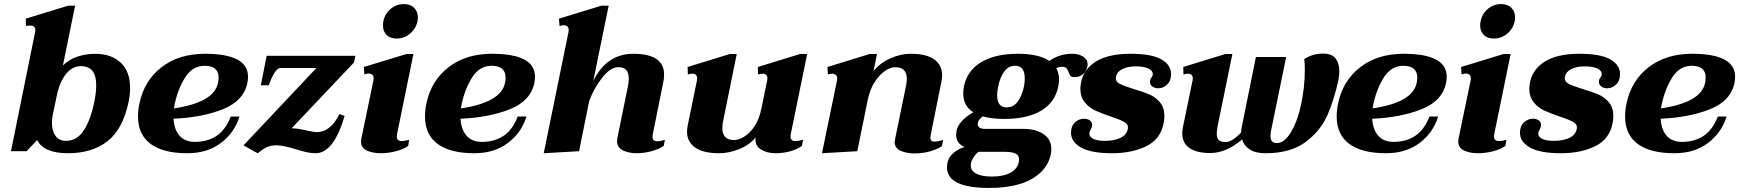

<svg xmlns="http://www.w3.org/2000/svg" viewBox="-20 -745 8569 946"><path d="M163 -55 111 0H34L153 -587Q154 -591 154 -597Q154 -619 128 -619Q115 -619 108 -617L107 -653L316 -717H350L290 -423Q324 -455 366 -467.5Q408 -480 448 -480Q528 -480 574.5 -436.5Q621 -393 621 -312Q621 -279 614 -245Q586 -109 510 -49.5Q434 10 315 10Q196 10 163 -55ZM444 -240Q454 -287 454 -325Q454 -373 435 -396Q416 -419 377 -419Q336 -419 304.5 -379.5Q273 -340 259 -270L239 -174Q236 -156 236 -139Q236 -100 253.5 -75.5Q271 -51 305 -51Q358 -51 391.5 -100.5Q425 -150 444 -240Z M835 -160Q838 -107 864.5 -76.5Q891 -46 940 -46Q1003 -46 1047.5 -76Q1092 -106 1117 -171H1160Q1136 -92 1069 -41Q1002 10 903 10Q784 10 722 -36Q660 -82 660 -171Q660 -203 667 -235Q690 -347 775.5 -413.5Q861 -480 990 -480Q1202 -480 1202 -367Q1202 -354 1199 -337Q1181 -248 1078.5 -207Q976 -166 835 -160ZM1057 -363Q1057 -420 989 -421Q930 -421 894 -366Q858 -311 841 -234Q839 -225 837 -211Q1034 -240 1054 -336Q1057 -351 1057 -363Z M1180 -29 1539 -410H1362Q1335 -410 1304 -325H1265L1294 -470H1731L1724 -437L1417 -113Q1450 -112 1491 -102Q1527 -94 1540 -94Q1576 -94 1604.5 -118Q1633 -142 1652 -183L1678 -174Q1624 10 1535 10Q1513 10 1491 5Q1469 0 1436 -10Q1431 -12 1410.5 -17.5Q1390 -23 1373 -26Q1356 -29 1342 -29Q1313 -29 1293.5 -19.5Q1274 -10 1250 10Q1232 2 1180 -29Z M1867 -619Q1867 -633 1869 -640Q1876 -677 1904.5 -701Q1933 -725 1970 -725Q2002 -725 2020.5 -706.5Q2039 -688 2039 -658Q2039 -652 2037 -640Q2029 -603 2000 -579Q1971 -555 1934 -555Q1903 -555 1885 -572.5Q1867 -590 1867 -619ZM1759 -47Q1759 -55 1760 -60L1820 -349Q1821 -352 1821 -358Q1821 -372 1813.5 -377.5Q1806 -383 1796 -383Q1792 -383 1775 -379L1773 -415L1983 -479H2017L1936 -83Q1935 -79 1935 -72Q1935 -50 1959 -50Q1972 -50 1996 -56L1991 -26Q1967 -9 1929.5 0.5Q1892 10 1856 10Q1817 10 1788 -3Q1759 -16 1759 -47Z M2249 -160Q2252 -107 2278.5 -76.5Q2305 -46 2354 -46Q2417 -46 2461.5 -76Q2506 -106 2531 -171H2574Q2550 -92 2483 -41Q2416 10 2317 10Q2198 10 2136 -36Q2074 -82 2074 -171Q2074 -203 2081 -235Q2104 -347 2189.5 -413.5Q2275 -480 2404 -480Q2616 -480 2616 -367Q2616 -354 2613 -337Q2595 -248 2492.5 -207Q2390 -166 2249 -160ZM2471 -363Q2471 -420 2403 -421Q2344 -421 2308 -366Q2272 -311 2255 -234Q2253 -225 2251 -211Q2448 -240 2468 -336Q2471 -351 2471 -363Z M3256 -56 3250 -26Q3225 -9 3188.5 0.5Q3152 10 3116 10Q3077 10 3048.5 -4.5Q3020 -19 3020 -50Q3020 -54 3022 -66L3074 -320Q3078 -340 3078 -359Q3078 -414 3027 -414Q2987 -414 2946 -361Q2905 -308 2883 -247L2833 0L2659 10L2781 -587Q2782 -591 2782 -597Q2782 -610 2774.5 -615.5Q2767 -621 2757 -621Q2753 -621 2737 -617L2734 -653L2943 -717H2979L2903 -346Q2969 -480 3100 -480Q3252 -480 3252 -378Q3252 -357 3248 -340L3196 -82Q3195 -78 3195 -70Q3195 -49 3219 -49Q3235 -49 3256 -56Z M3875 -73Q3875 -50 3899 -50Q3911 -50 3937 -56L3931 -26Q3906 -8 3871.5 1Q3837 10 3801 10Q3759 10 3728.5 -9Q3698 -28 3703 -68Q3672 -30 3621.5 -10Q3571 10 3523 10Q3444 10 3404.5 -18.5Q3365 -47 3365 -97Q3365 -108 3369 -130L3414 -349L3415 -358Q3415 -382 3390 -382Q3382 -382 3369 -378L3368 -415L3576 -479H3610L3542 -144Q3539 -128 3539 -114Q3539 -55 3597 -55Q3618 -55 3645 -70.5Q3672 -86 3696 -120.5Q3720 -155 3731 -208L3760 -349Q3761 -353 3761 -359Q3761 -382 3736 -382Q3729 -382 3715 -378L3714 -415L3922 -479H3957L3876 -83Q3875 -79 3875 -73Z M4627 -55 4621 -25Q4596 -8 4559.5 1.5Q4523 11 4487 11Q4447 11 4417.5 -2Q4388 -15 4388 -46Q4388 -49 4390 -59L4445 -327Q4448 -344 4448 -357Q4448 -414 4390 -414Q4368 -414 4341 -396Q4314 -378 4290 -341.5Q4266 -305 4255 -251L4204 0L4030 10L4104 -349Q4105 -352 4105 -358Q4105 -371 4097.5 -376.5Q4090 -382 4080 -382Q4072 -382 4059 -378L4057 -415L4265 -479H4301L4284 -395Q4316 -435 4367 -457.5Q4418 -480 4466 -480Q4545 -480 4583.5 -452Q4622 -424 4622 -373Q4622 -362 4618 -340L4566 -82Q4564 -70 4564 -67Q4564 -47 4585 -47Q4597 -47 4627 -55Z M5339 -427 5338 -419Q5333 -394 5316 -379.5Q5299 -365 5275 -365Q5260 -365 5254.5 -371Q5249 -377 5245 -390Q5240 -403 5234 -409.5Q5228 -416 5211 -416Q5202 -416 5184 -410Q5198 -385 5198 -354Q5198 -335 5194 -318Q5178 -240 5109.5 -199.5Q5041 -159 4929 -159Q4865 -159 4822 -172Q4800 -154 4798 -139Q4795 -126 4804 -118Q4813 -110 4832 -110H5021Q5084 -110 5122 -84Q5160 -58 5160 -10Q5160 2 5157 17Q5141 92 5064 136.5Q4987 181 4854 181Q4646 181 4646 80Q4646 41 4670 16Q4694 -9 4732 -21Q4691 -38 4691 -81Q4691 -87 4693 -101Q4703 -149 4775 -192Q4726 -223 4726 -285Q4726 -300 4729 -318Q4745 -397 4814 -438.5Q4883 -480 4995 -480Q5098 -480 5150 -445Q5180 -465 5207 -472.5Q5234 -480 5262 -480Q5296 -480 5317.5 -465.5Q5339 -451 5339 -427ZM5029 -359Q5029 -421 4982 -421Q4949 -421 4928 -392.5Q4907 -364 4898 -318Q4893 -293 4893 -276Q4893 -216 4940 -216Q4973 -216 4994 -244Q5015 -272 5025 -318Q5029 -338 5029 -359ZM4764 60Q4763 64 4763 71Q4763 97 4791 111Q4819 125 4867 125Q4923 125 4958 106.5Q4993 88 5000 52Q5001 47 5001 39Q5001 20 4983.5 11.5Q4966 3 4927 3H4802Q4789 11 4777.5 29Q4766 47 4764 60Z M5257 -91Q5257 -124 5276.5 -142Q5296 -160 5321 -160Q5338 -160 5349.5 -152Q5361 -144 5361 -130Q5361 -125 5360 -122Q5359 -115 5354.5 -107.5Q5350 -100 5348 -93Q5344 -74 5363.5 -62.5Q5383 -51 5425 -51Q5469 -51 5500 -65.5Q5531 -80 5537 -110Q5541 -131 5521 -143Q5501 -155 5455 -170Q5408 -186 5377.5 -200Q5347 -214 5325 -240.5Q5303 -267 5303 -309Q5303 -318 5307 -342Q5321 -406 5381.5 -443Q5442 -480 5551 -480Q5654 -480 5702 -452.5Q5750 -425 5750 -380Q5750 -347 5730.5 -328.5Q5711 -310 5687 -310Q5670 -310 5658 -318.5Q5646 -327 5646 -342Q5646 -354 5653 -362.5Q5660 -371 5660 -381Q5660 -397 5638 -407.5Q5616 -418 5576 -418Q5537 -418 5510.5 -405Q5484 -392 5479 -368Q5474 -345 5494.5 -333.5Q5515 -322 5564 -307Q5612 -293 5642.5 -280Q5673 -267 5695 -241Q5717 -215 5717 -173Q5717 -153 5713 -136Q5697 -58 5626.5 -24Q5556 10 5459 10Q5356 10 5306.5 -18Q5257 -46 5257 -91Z M6579 -394Q6579 -379 6575 -353Q6554 -255 6520.5 -178Q6487 -101 6413 -45.5Q6339 10 6216 10Q6166 10 6137.5 -8.5Q6109 -27 6100 -58Q6022 9 5943 9Q5875 9 5840 -16Q5805 -41 5805 -88Q5805 -106 5809 -122L5856 -349L5857 -358Q5857 -382 5832 -382Q5824 -382 5811 -378L5810 -415L6018 -479H6052L5979 -122Q5975 -96 5975 -88Q5975 -63 5986 -54Q5997 -45 6019 -45Q6050 -45 6095 -92Q6095 -103 6099 -123L6168 -464H6317L6243 -103Q6240 -87 6240 -74Q6240 -57 6247.5 -48.5Q6255 -40 6272 -40Q6309 -40 6341.5 -95.5Q6374 -151 6390 -228Q6409 -314 6409 -403Q6409 -436 6406 -454Q6448 -481 6499 -481Q6542 -481 6560.5 -457Q6579 -433 6579 -394Z M6741 -160Q6744 -107 6770.5 -76.5Q6797 -46 6846 -46Q6909 -46 6953.5 -76Q6998 -106 7023 -171H7066Q7042 -92 6975 -41Q6908 10 6809 10Q6690 10 6628 -36Q6566 -82 6566 -171Q6566 -203 6573 -235Q6596 -347 6681.5 -413.5Q6767 -480 6896 -480Q7108 -480 7108 -367Q7108 -354 7105 -337Q7087 -248 6984.5 -207Q6882 -166 6741 -160ZM6963 -363Q6963 -420 6895 -421Q6836 -421 6800 -366Q6764 -311 6747 -234Q6745 -225 6743 -211Q6940 -240 6960 -336Q6963 -351 6963 -363Z M7273 -619Q7273 -633 7275 -640Q7282 -677 7310.5 -701Q7339 -725 7376 -725Q7408 -725 7426.5 -706.5Q7445 -688 7445 -658Q7445 -652 7443 -640Q7435 -603 7406 -579Q7377 -555 7340 -555Q7309 -555 7291 -572.5Q7273 -590 7273 -619ZM7165 -47Q7165 -55 7166 -60L7226 -349Q7227 -352 7227 -358Q7227 -372 7219.5 -377.5Q7212 -383 7202 -383Q7198 -383 7181 -379L7179 -415L7389 -479H7423L7342 -83Q7341 -79 7341 -72Q7341 -50 7365 -50Q7378 -50 7402 -56L7397 -26Q7373 -9 7335.5 0.5Q7298 10 7262 10Q7223 10 7194 -3Q7165 -16 7165 -47Z M7469 -91Q7469 -124 7488.5 -142Q7508 -160 7533 -160Q7550 -160 7561.5 -152Q7573 -144 7573 -130Q7573 -125 7572 -122Q7571 -115 7566.5 -107.5Q7562 -100 7560 -93Q7556 -74 7575.5 -62.5Q7595 -51 7637 -51Q7681 -51 7712 -65.5Q7743 -80 7749 -110Q7753 -131 7733 -143Q7713 -155 7667 -170Q7620 -186 7589.5 -200Q7559 -214 7537 -240.5Q7515 -267 7515 -309Q7515 -318 7519 -342Q7533 -406 7593.5 -443Q7654 -480 7763 -480Q7866 -480 7914 -452.5Q7962 -425 7962 -380Q7962 -347 7942.5 -328.5Q7923 -310 7899 -310Q7882 -310 7870 -318.5Q7858 -327 7858 -342Q7858 -354 7865 -362.5Q7872 -371 7872 -381Q7872 -397 7850 -407.5Q7828 -418 7788 -418Q7749 -418 7722.5 -405Q7696 -392 7691 -368Q7686 -345 7706.5 -333.5Q7727 -322 7776 -307Q7824 -293 7854.5 -280Q7885 -267 7907 -241Q7929 -215 7929 -173Q7929 -153 7925 -136Q7909 -58 7838.5 -24Q7768 10 7671 10Q7568 10 7518.5 -18Q7469 -46 7469 -91Z M8162 -160Q8165 -107 8191.5 -76.5Q8218 -46 8267 -46Q8330 -46 8374.5 -76Q8419 -106 8444 -171H8487Q8463 -92 8396 -41Q8329 10 8230 10Q8111 10 8049 -36Q7987 -82 7987 -171Q7987 -203 7994 -235Q8017 -347 8102.5 -413.5Q8188 -480 8317 -480Q8529 -480 8529 -367Q8529 -354 8526 -337Q8508 -248 8405.5 -207Q8303 -166 8162 -160ZM8384 -363Q8384 -420 8316 -421Q8257 -421 8221 -366Q8185 -311 8168 -234Q8166 -225 8164 -211Q8361 -240 8381 -336Q8384 -351 8384 -363Z"/></svg>

Font: Taviraj
Style: Bold Italic
Weight: 700
Italic angle: -12°
Designer: Katatrad Team
Foundry: CadsonDemak
Version: Version 1.001